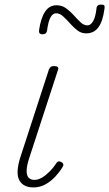

<svg xmlns="http://www.w3.org/2000/svg" viewBox="-20 -804 478 840"><path d="M126 16Q105 16 89.5 8.5Q74 1 65 -14.5Q56 -30 57 -56Q58 -82 70 -119L194 -500Q198 -508 202.5 -511.5Q207 -515 217 -515Q227 -515 232 -511Q237 -507 234 -499L108 -113Q97 -79 96.5 -58Q96 -37 105 -27Q114 -17 130 -17Q148 -17 165.5 -28Q183 -39 199 -55.5Q215 -72 225 -88Q228 -94 233.5 -97Q239 -100 248 -95Q256 -91 257 -85Q258 -79 253 -72Q241 -52 222 -31.5Q203 -11 179 2.5Q155 16 126 16ZM357 -658Q335 -658 318 -671.5Q301 -685 285.5 -702.5Q270 -720 255.5 -733Q241 -746 225 -746Q211 -746 201 -728Q191 -710 186 -671Q185 -663 180 -658.5Q175 -654 166 -654Q148 -654 151 -673Q159 -726 177.5 -753.5Q196 -781 228 -781Q251 -781 269.5 -767.5Q288 -754 303 -737Q318 -720 332.5 -706.5Q347 -693 362 -693Q377 -693 387.5 -711.5Q398 -730 402 -766Q403 -784 422 -784Q433 -784 436 -780Q439 -776 437 -765Q430 -711 410.5 -684.5Q391 -658 357 -658Z"/></svg>

Font: Playwrite MX Thin
Style: Regular
Weight: 250
Designer: Veronika Burian, José Scaglione
Foundry: TypeTogether
Version: Version 1.002